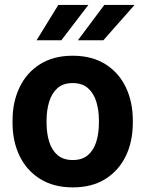

<svg xmlns="http://www.w3.org/2000/svg" viewBox="-20 -770 605 799"><path d="M32.2 -258.8V-269Q32.2 -345.7 61.5 -406.7Q90.8 -467.8 146.7 -502.9Q202.6 -538.1 282.2 -538.1Q362.3 -538.1 418.5 -502.9Q474.6 -467.8 503.7 -406.7Q532.7 -345.7 532.7 -269V-258.8Q532.7 -181.6 503.7 -121.1Q474.6 -60.5 418.9 -25.4Q363.3 9.8 283.2 9.8Q203.1 9.8 147 -25.4Q90.8 -60.5 61.5 -121.1Q32.2 -181.6 32.2 -258.8ZM173.8 -269V-258.8Q173.8 -215.8 184.6 -180.7Q195.3 -145.5 219.2 -124.8Q243.2 -104 283.2 -104Q322.3 -104 346.2 -124.8Q370.1 -145.5 380.9 -180.7Q391.6 -215.8 391.6 -258.8V-269Q391.6 -311 380.9 -346.4Q370.1 -381.8 346.2 -403.1Q322.3 -424.3 282.2 -424.3Q242.7 -424.3 219 -403.1Q195.3 -381.8 184.6 -346.4Q173.8 -311 173.8 -269ZM304.2 -602.5 414.1 -749.5H540L410.2 -602.5ZM132.3 -602.5 222.7 -749.5H347.7L235.4 -602.5Z"/></svg>

Font: RobotoDEMO
Style: Regular
Weight: 400
Designer: Christian Robertson
Foundry: Google
Version: Version 2.136